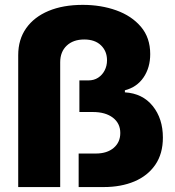

<svg xmlns="http://www.w3.org/2000/svg" viewBox="-20 -757 707 777"><path d="M53.7 0V-533.7Q53.7 -597.2 85.9 -642.8Q118.2 -688.5 176.8 -712.9Q235.4 -737.3 314.9 -737.3Q388.7 -737.3 450.7 -715.1Q512.7 -692.9 550.3 -648.7Q587.9 -604.5 587.9 -538.1Q587.9 -483.4 561 -443.8Q534.2 -404.3 485.4 -391.6V-383.3Q557.1 -378.9 598.1 -327.9Q639.2 -276.9 639.2 -200.2Q639.2 -134.8 608.4 -90.1Q577.6 -45.4 523.7 -22.7Q469.7 0 399.4 0H298.3V-135.7H367.7Q413.1 -135.7 439.9 -158.4Q466.8 -181.2 466.8 -218.8Q466.8 -257.8 436.8 -280.8Q406.7 -303.7 356 -303.7H301.3V-431.6H337.4Q360.4 -431.6 377.2 -442.6Q394 -453.6 403.6 -472.2Q413.1 -490.7 413.1 -513.2Q413.1 -549.8 388.7 -573.5Q364.3 -597.2 320.8 -597.2Q276.4 -597.2 250 -572.3Q223.6 -547.4 223.6 -504.9V0Z"/></svg>

Font: Inter 20pt ExtraBold
Style: Regular
Weight: 800
Version: Version 4.001;git-66647c0bb